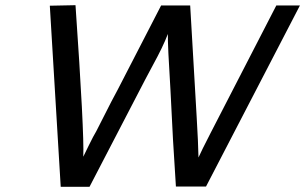

<svg xmlns="http://www.w3.org/2000/svg" viewBox="-20 -717 1176 740"><path d="M172 -695 271 -697Q305 -206 301 -113Q304 -120 322 -156Q340 -193 351 -211Q362 -232 380.5 -269Q399 -306 409 -325L434 -372L601 -696H713L738 -266Q744 -166 745 -110Q755 -133 792 -205L1045 -696H1136L774 2H658Q646 -174 637 -370Q626 -545 627 -586Q617 -560 603 -531Q589 -502 568.5 -464.5Q548 -427 540 -411L325 3H214Z"/></svg>

Font: Coval
Style: Italic
Weight: 400
Foundry: Context Ltd
Version: Version 001.000